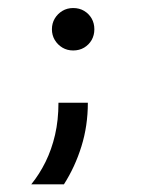

<svg xmlns="http://www.w3.org/2000/svg" viewBox="-20 -408 373 490"><path d="M166.7 -279.2Q151.4 -279.2 139.2 -286.5Q127.1 -293.8 119.8 -305.9Q112.5 -318.1 112.5 -333.3Q112.5 -348.6 119.8 -360.8Q127.1 -372.9 139.2 -380.2Q151.4 -387.5 166.7 -387.5Q182.6 -387.5 194.8 -380.2Q206.9 -372.9 213.9 -360.8Q220.8 -348.6 220.8 -333.3Q220.8 -318.1 213.9 -305.9Q206.9 -293.8 194.8 -286.5Q182.6 -279.2 166.7 -279.2ZM59.7 62.5Q80.6 36.8 96.2 5.2Q111.8 -26.4 120.5 -63.9Q129.2 -101.4 129.2 -145.8H204.2Q204.2 -86.8 187.8 -34.4Q171.5 18.1 143.1 62.5Z"/></svg>

Font: Afacad Flux
Style: Regular
Weight: 400
Designer: Kristian Moeller
Foundry: Dicotype
Version: Version 1.100